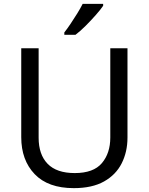

<svg xmlns="http://www.w3.org/2000/svg" viewBox="-20 -964 771 994"><path d="M640 -252Q640 -178 610 -118.5Q580 -59 518.5 -24.5Q457 10 362 10Q229 10 159.5 -62.5Q90 -135 90 -254V-714H180V-251Q180 -164 226.5 -116Q273 -68 367 -68Q464 -68 507.5 -119.5Q551 -171 551 -252V-714H640ZM514 -934Q502 -916 477 -887.5Q452 -859 423.5 -830.5Q395 -802 371 -784H313V-796Q328 -815 345.5 -841Q363 -867 380 -894.5Q397 -922 408 -944H514Z"/></svg>

Font: Noto Sans Old Italic
Style: Regular
Weight: 400
Designer: Monotype Design Team
Foundry: Monotype Imaging Inc.
Version: Version 2.003; ttfautohint (v1.8.4.7-5d5b)